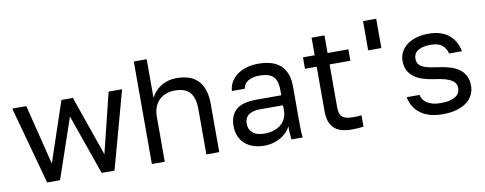

<svg xmlns="http://www.w3.org/2000/svg" viewBox="-61 -990 3262 1291"><g transform="rotate(-10 1570.0 -345.0)"><path d="M175 0H263L403 -410L547 0H635L780 -530H688L587 -120L444 -530H366L228 -120L126 -530H30Z M890 0H978V-310Q978 -338 986.5 -365Q995 -392 1013 -413Q1031 -434 1059.5 -447Q1088 -460 1127 -460Q1200 -460 1231 -422Q1262 -384 1262 -310V0H1350V-330Q1350 -433 1301.5 -486.5Q1253 -540 1153 -540Q1120 -540 1092 -531.5Q1064 -523 1042 -508.5Q1020 -494 1004 -475Q988 -456 978 -435V-700H890Z M1656 10Q1689 10 1718 2Q1747 -6 1770 -19.5Q1793 -33 1810.5 -51Q1828 -69 1838 -90Q1838 -77 1838 -65.5Q1838 -54 1839 -43.5Q1840 -33 1841 -22.5Q1842 -12 1843 0H1920Q1916 -30 1915.5 -61.5Q1915 -93 1915 -135V-350Q1915 -401 1900.5 -437Q1886 -473 1859.5 -496Q1833 -519 1795 -529.5Q1757 -540 1710 -540Q1665 -540 1628 -528.5Q1591 -517 1564.5 -497Q1538 -477 1522.5 -449.5Q1507 -422 1505 -390H1593Q1595 -404 1602 -416.5Q1609 -429 1622.5 -438.5Q1636 -448 1656.5 -454Q1677 -460 1705 -460Q1735 -460 1758 -454Q1781 -448 1796.5 -434Q1812 -420 1819.5 -397Q1827 -374 1827 -340V-304H1655Q1612 -304 1578 -295.5Q1544 -287 1521.5 -269Q1499 -251 1487 -222.5Q1475 -194 1475 -155Q1475 -119 1487 -89Q1499 -59 1522 -37Q1545 -15 1579 -2.5Q1613 10 1656 10ZM1675 -70Q1618 -70 1591.5 -94Q1565 -118 1565 -155Q1565 -197 1593 -216.5Q1621 -236 1670 -236H1827V-200Q1827 -169 1815 -144.5Q1803 -120 1782 -103.5Q1761 -87 1733.5 -78.5Q1706 -70 1675 -70Z M2255 5Q2278 5 2297 3.5Q2316 2 2335 0V-78Q2320 -76 2305 -75.5Q2290 -75 2275 -75Q2248 -75 2230.5 -80Q2213 -85 2202.5 -95Q2192 -105 2187.5 -121.5Q2183 -138 2183 -160V-452H2325V-530H2183V-650H2095V-530H2015V-452H2095V-150Q2095 -111 2104 -82Q2113 -53 2132.5 -33.5Q2152 -14 2182.5 -4.5Q2213 5 2255 5Z M2455 -500H2545V-700H2455Z M2875 10Q2931 10 2972.5 -2.5Q3014 -15 3041 -36Q3068 -57 3081.5 -85.5Q3095 -114 3095 -145Q3095 -184 3081.5 -212Q3068 -240 3042 -259.5Q3016 -279 2978 -290.5Q2940 -302 2891 -308Q2853 -313 2827.5 -319.5Q2802 -326 2786.5 -336Q2771 -346 2764.5 -359Q2758 -372 2758 -390Q2758 -405 2764 -418.5Q2770 -432 2784 -442Q2798 -452 2820 -458Q2842 -464 2875 -464Q2927 -464 2953 -442Q2979 -420 2987 -385H3075Q3069 -417 3054.5 -445Q3040 -473 3016 -494Q2992 -515 2957 -527.5Q2922 -540 2875 -540Q2824 -540 2786 -528Q2748 -516 2722 -495Q2696 -474 2683 -447Q2670 -420 2670 -390Q2670 -353 2683.5 -326Q2697 -299 2721.5 -280Q2746 -261 2781.5 -249.5Q2817 -238 2861 -232Q2905 -226 2933 -218Q2961 -210 2977.5 -199Q2994 -188 3000.5 -175Q3007 -162 3007 -145Q3007 -129 3000 -114.5Q2993 -100 2977.5 -89.5Q2962 -79 2937 -72.5Q2912 -66 2875 -66Q2843 -66 2819.5 -72.5Q2796 -79 2780.5 -89.5Q2765 -100 2755.5 -114.5Q2746 -129 2743 -145H2655Q2661 -114 2676.5 -85.5Q2692 -57 2718.5 -36Q2745 -15 2783.5 -2.5Q2822 10 2875 10Z"/></g></svg>

Font: Golos Text VF
Style: Regular
Weight: 400
Designer: A.Korolkova, Vitaly Kuzmin
Foundry: ParaType Ltd
Version: Version 2.005